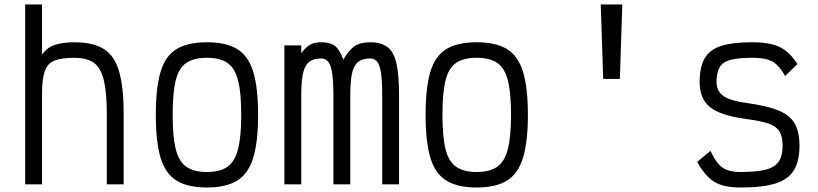

<svg xmlns="http://www.w3.org/2000/svg" viewBox="-20 -820 3640 854"><path d="M92 0V-800H167V-576Q187 -608 223.5 -620Q260 -632 310 -632Q393 -632 441 -602.5Q489 -573 509.5 -503Q530 -433 530 -313V0H455V-313Q455 -410 441.5 -464.5Q428 -519 397 -541Q366 -563 310 -563Q254 -563 222.5 -550.5Q191 -538 179 -503Q167 -468 167 -403V0Z M900 14Q815 14 765 -17Q715 -48 694 -119Q673 -190 673 -309Q673 -429 694 -500Q715 -571 765 -601.5Q815 -632 900 -632Q986 -632 1035.5 -601.5Q1085 -571 1106.5 -500Q1128 -429 1128 -309Q1128 -190 1106.5 -119Q1085 -48 1035.5 -17Q986 14 900 14ZM900 -55Q959 -55 992 -78.5Q1025 -102 1039 -157.5Q1053 -213 1053 -309Q1053 -407 1039 -462Q1025 -517 992 -540Q959 -563 900 -563Q842 -563 808.5 -540Q775 -517 761.5 -462Q748 -407 748 -309Q748 -213 761.5 -157.5Q775 -102 808.5 -78.5Q842 -55 900 -55Z M1245 0V-618H1320V-584Q1341 -611 1360 -621.5Q1379 -632 1409 -632Q1449 -632 1470 -615.5Q1491 -599 1507 -555Q1533 -599 1558.5 -615.5Q1584 -632 1626 -632Q1675 -632 1703.5 -610.5Q1732 -589 1743.5 -537Q1755 -485 1755 -395V0H1680V-395Q1680 -457 1675 -493Q1670 -529 1658.5 -544.5Q1647 -560 1626 -560Q1593 -560 1573.5 -545Q1554 -530 1546 -494.5Q1538 -459 1538 -398V0H1463V-389Q1463 -453 1458 -490.5Q1453 -528 1441 -544Q1429 -560 1409 -560Q1375 -560 1355.5 -545Q1336 -530 1328 -494.5Q1320 -459 1320 -398V0Z M2100 14Q2015 14 1965 -17Q1915 -48 1894 -119Q1873 -190 1873 -309Q1873 -429 1894 -500Q1915 -571 1965 -601.5Q2015 -632 2100 -632Q2186 -632 2235.5 -601.5Q2285 -571 2306.5 -500Q2328 -429 2328 -309Q2328 -190 2306.5 -119Q2285 -48 2235.5 -17Q2186 14 2100 14ZM2100 -55Q2159 -55 2192 -78.5Q2225 -102 2239 -157.5Q2253 -213 2253 -309Q2253 -407 2239 -462Q2225 -517 2192 -540Q2159 -563 2100 -563Q2042 -563 2008.5 -540Q1975 -517 1961.5 -462Q1948 -407 1948 -309Q1948 -213 1961.5 -157.5Q1975 -102 2008.5 -78.5Q2042 -55 2100 -55Z M2663 -469 2652 -800H2748L2737 -469Z M3275 14Q3225 14 3190.5 3.5Q3156 -7 3130 -32.5Q3104 -58 3081 -100L3140 -149Q3157 -113 3174 -92.5Q3191 -72 3215 -63.5Q3239 -55 3275 -55Q3348 -55 3388 -66Q3428 -77 3444.5 -102.5Q3461 -128 3461 -172Q3461 -213 3447 -235.5Q3433 -258 3399 -270Q3365 -282 3304 -290Q3227 -300 3180 -319.5Q3133 -339 3112.5 -372.5Q3092 -406 3092 -455Q3092 -521 3114 -560Q3136 -599 3187 -615.5Q3238 -632 3325 -632Q3378 -632 3414 -623Q3450 -614 3476.5 -593Q3503 -572 3527 -535L3472 -482Q3454 -514 3435.5 -531.5Q3417 -549 3391.5 -556Q3366 -563 3325 -563Q3264 -563 3229 -553.5Q3194 -544 3180.5 -520Q3167 -496 3167 -455Q3167 -415 3198 -393Q3229 -371 3307 -361Q3393 -349 3443 -328.5Q3493 -308 3514.5 -271Q3536 -234 3536 -172Q3536 -103 3511 -62.5Q3486 -22 3429.5 -4Q3373 14 3275 14Z"/></svg>

Font: Victor Mono
Style: Regular
Weight: 400
Monospace: yes
Designer: Rune Bjørnerås
Version: Version 1.561;gftools[0.9.30]